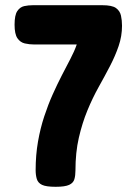

<svg xmlns="http://www.w3.org/2000/svg" viewBox="-20 -709 518 738"><path d="M194 9Q157 9 141.5 1.5Q126 -6 121.5 -21Q117 -36 117 -55Q117 -113 126 -164.5Q135 -216 150 -261.5Q165 -307 182.5 -346Q200 -385 217.5 -419Q235 -453 250.5 -482.5Q266 -512 275 -538H112Q93 -538 75.5 -542Q58 -546 47 -562Q36 -578 36 -614Q36 -651 46.5 -666.5Q57 -682 73 -685.5Q89 -689 107 -689H373Q411 -689 426 -678Q441 -667 445 -649Q449 -631 449 -610Q449 -570 436 -532Q423 -494 403 -455.5Q383 -417 359.5 -375Q336 -333 316 -284.5Q296 -236 283 -179.5Q270 -123 270 -53Q270 -35 266 -20.5Q262 -6 246 1.5Q230 9 194 9Z"/></svg>

Font: Fredoka Condensed SemiBold
Style: Regular
Weight: 600
Width: 3
Designer: Ben Nathan
Foundry: Milena B. Brandão, Ben Nathan
Version: Version 2.001